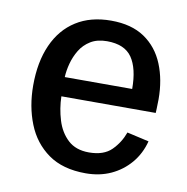

<svg xmlns="http://www.w3.org/2000/svg" viewBox="-65 -574 632 648"><g transform="rotate(10 251.5 -250.0)"><path d="M269.5 11.7Q190.9 11.7 141.1 -23.7Q91.3 -59.1 67.6 -118.7Q43.9 -178.2 43.9 -250Q43.9 -330.6 70.1 -389.2Q96.2 -447.8 145.8 -479.2Q195.3 -510.7 265.6 -510.7Q335.4 -510.7 380.4 -480.2Q425.3 -449.7 447 -396.7Q468.8 -343.8 468.8 -276.9Q468.8 -274.9 468.5 -264.9Q468.3 -254.9 468 -244.6Q467.8 -234.4 467.3 -230H144Q145 -188.5 157 -149.2Q168.9 -109.9 196 -84.7Q223.1 -59.6 268.1 -59.6Q318.8 -59.6 345.5 -86.2Q372.1 -112.8 384.8 -148.4L460 -131.3Q448.7 -87.9 421.6 -55.9Q394.5 -23.9 356 -6.1Q317.4 11.7 269.5 11.7ZM144 -295.9H375Q375 -366.2 349.6 -403.1Q324.2 -439.9 263.7 -439.9Q230.5 -439.9 207.8 -426Q185.1 -412.1 171.6 -389.9Q158.2 -367.7 151.6 -343Q145 -318.4 144 -295.9Z"/></g></svg>

Font: Pontano Sans SemiBold
Style: Regular
Weight: 600
Designer: Vernon Adams
Foundry: Vernon Adams
Version: Version 2.001